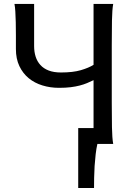

<svg xmlns="http://www.w3.org/2000/svg" viewBox="-20 -733 687 978"><path d="M476.1 0Q470.7 23.4 467.3 52.7Q463.9 82 461.9 112.5Q460 143.1 459.5 172.4Q459 201.7 459 224.6H378.4V-80.6H456.5V-324.7Q440.4 -316.9 423.6 -309.8Q406.7 -302.7 386.2 -297.4Q365.7 -292 340.1 -288.8Q314.5 -285.6 280.8 -285.6Q235.8 -285.6 196 -297.9Q156.2 -310.1 126.2 -334.7Q96.2 -359.4 78.6 -396.5Q61 -433.6 61 -483.4V-554.2Q61 -589.4 60.3 -619.6Q59.6 -649.9 58.1 -674.1Q56.6 -698.2 53.7 -712.9H153.8V-498Q153.8 -468.8 161.6 -444.3Q169.4 -419.9 185.8 -401.9Q202.1 -383.8 228 -373.8Q253.9 -363.8 290.5 -363.8Q351.6 -363.8 391.6 -375.5Q431.6 -387.2 456.5 -402.8V-712.9H556.6Q551.3 -683.6 550.3 -628.2Q549.3 -572.8 549.3 -500.5V-212.4Q549.3 -140.1 550.3 -84.7Q551.3 -29.3 556.6 0Z"/></svg>

Font: Andika CyrE
Style: Regular
Weight: 400
Designer: Victor Gaultney, Annie Olsen, Julie Remington, Don Collingsworth, Eric Hays, Becca Hirsbrunner
Foundry: SIL International
Version: Version 5.000